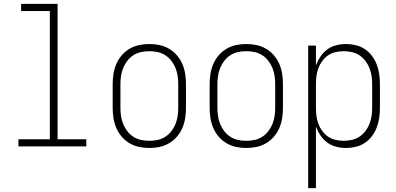

<svg xmlns="http://www.w3.org/2000/svg" viewBox="-20 -755 2040 990"><path d="M75 0V-37H237V-698H89V-735H277V-37H425V0Z M750 8Q723 8 697 2.5Q671 -3 648 -16.5Q625 -30 607.5 -50.5Q590 -71 579.5 -95.5Q569 -120 565 -146.5Q561 -173 561 -200V-320Q561 -347 565 -373.5Q569 -400 579.5 -424.5Q590 -449 607.5 -469.5Q625 -490 648 -503.5Q671 -517 697 -522.5Q723 -528 750 -528Q777 -528 803 -522.5Q829 -517 852 -503.5Q875 -490 892.5 -469.5Q910 -449 920.5 -424.5Q931 -400 935 -373.5Q939 -347 939 -320V-200Q939 -173 935 -146.5Q931 -120 920.5 -95.5Q910 -71 892.5 -50.5Q875 -30 852 -16.5Q829 -3 803 2.5Q777 8 750 8ZM750 -29Q772 -29 793 -33.5Q814 -38 832 -49.5Q850 -61 863.5 -78.5Q877 -96 885 -116Q893 -136 896 -157Q899 -178 899 -200V-320Q899 -342 896 -363Q893 -384 885 -404Q877 -424 863.5 -441.5Q850 -459 832 -470.5Q814 -482 793 -486.5Q772 -491 750 -491Q728 -491 707 -486.5Q686 -482 668 -470.5Q650 -459 636.5 -441.5Q623 -424 615 -404Q607 -384 604 -363Q601 -342 601 -320V-200Q601 -178 604 -157Q607 -136 615 -116Q623 -96 636.5 -78.5Q650 -61 668 -49.5Q686 -38 707 -33.5Q728 -29 750 -29Z M1250 8Q1223 8 1197 2.5Q1171 -3 1148 -16.5Q1125 -30 1107.5 -50.5Q1090 -71 1079.5 -95.5Q1069 -120 1065 -146.5Q1061 -173 1061 -200V-320Q1061 -347 1065 -373.5Q1069 -400 1079.5 -424.5Q1090 -449 1107.5 -469.5Q1125 -490 1148 -503.5Q1171 -517 1197 -522.5Q1223 -528 1250 -528Q1277 -528 1303 -522.5Q1329 -517 1352 -503.5Q1375 -490 1392.5 -469.5Q1410 -449 1420.5 -424.5Q1431 -400 1435 -373.5Q1439 -347 1439 -320V-200Q1439 -173 1435 -146.5Q1431 -120 1420.5 -95.5Q1410 -71 1392.5 -50.5Q1375 -30 1352 -16.5Q1329 -3 1303 2.5Q1277 8 1250 8ZM1250 -29Q1272 -29 1293 -33.5Q1314 -38 1332 -49.5Q1350 -61 1363.5 -78.5Q1377 -96 1385 -116Q1393 -136 1396 -157Q1399 -178 1399 -200V-320Q1399 -342 1396 -363Q1393 -384 1385 -404Q1377 -424 1363.5 -441.5Q1350 -459 1332 -470.5Q1314 -482 1293 -486.5Q1272 -491 1250 -491Q1228 -491 1207 -486.5Q1186 -482 1168 -470.5Q1150 -459 1136.5 -441.5Q1123 -424 1115 -404Q1107 -384 1104 -363Q1101 -342 1101 -320V-200Q1101 -178 1104 -157Q1107 -136 1115 -116Q1123 -96 1136.5 -78.5Q1150 -61 1168 -49.5Q1186 -38 1207 -33.5Q1228 -29 1250 -29Z M1569 215V-520H1609V-418Q1618 -442 1632.5 -463.5Q1647 -485 1667.5 -500Q1688 -515 1713 -521.5Q1738 -528 1764 -528Q1789 -528 1814.5 -522Q1840 -516 1861.5 -501.5Q1883 -487 1898.5 -466Q1914 -445 1923 -421Q1932 -397 1935.5 -371.5Q1939 -346 1939 -320V-200Q1939 -174 1935.5 -148.5Q1932 -123 1923 -99Q1914 -75 1898.5 -54Q1883 -33 1861.5 -18.5Q1840 -4 1814.5 2Q1789 8 1764 8Q1738 8 1713 1.5Q1688 -5 1667.5 -20Q1647 -35 1632.5 -56.5Q1618 -78 1609 -102V215ZM1751 -29Q1772 -29 1793.5 -33.5Q1815 -38 1833 -50Q1851 -62 1864 -79Q1877 -96 1885 -116Q1893 -136 1896 -157.5Q1899 -179 1899 -200V-320Q1899 -341 1896 -362.5Q1893 -384 1885 -404Q1877 -424 1864 -441Q1851 -458 1833 -470Q1815 -482 1793.5 -486.5Q1772 -491 1751 -491Q1730 -491 1709 -486Q1688 -481 1671 -469Q1654 -457 1641.5 -440Q1629 -423 1621.5 -403Q1614 -383 1611.5 -362Q1609 -341 1609 -320V-200Q1609 -179 1611.5 -158Q1614 -137 1621.5 -117Q1629 -97 1641.5 -80Q1654 -63 1671 -51Q1688 -39 1709 -34Q1730 -29 1751 -29Z"/></svg>

Font: Iosevka SS18 Extralight
Style: Regular
Weight: 200
Monospace: yes
Designer: Belleve Invis
Foundry: Belleve Invis
Version: Version 25.1.1; ttfautohint (v1.8.4)